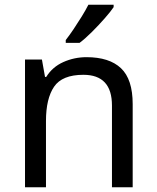

<svg xmlns="http://www.w3.org/2000/svg" viewBox="-20 -786 658 806"><path d="M343 -546Q439 -546 488 -499.5Q537 -453 537 -349V0H450V-343Q450 -472 330 -472Q241 -472 207 -422Q173 -372 173 -278V0H85V-536H156L169 -463H174Q200 -505 246 -525.5Q292 -546 343 -546ZM457 -756Q445 -738 420 -709.5Q395 -681 366.5 -652.5Q338 -624 314 -606H256V-618Q271 -637 288.5 -663Q306 -689 323 -716.5Q340 -744 351 -766H457Z"/></svg>

Font: Noto Sans Palmyrene
Style: Regular
Weight: 400
Designer: Monotype Design Team
Foundry: Monotype Imaging Inc.
Version: Version 2.001; ttfautohint (v1.8.4.7-5d5b)